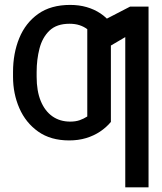

<svg xmlns="http://www.w3.org/2000/svg" viewBox="-20 -573 671 797"><path d="M271.3 -68.2Q293.7 -68.2 310.5 -74Q327.4 -79.9 342.3 -89.5V-265.6H440.3V-66.8Q421.2 -44 395.4 -26.8Q369.7 -9.6 337.5 0.2Q305.4 9.9 267 9.9Q190.3 9.9 138.5 -26.8Q86.6 -63.6 60.4 -123.8Q34.1 -183.9 34.1 -254.3V-274.1Q34.1 -351.6 60 -414.8Q85.9 -478 138.5 -515.3Q191.1 -552.6 271.3 -552.6Q308.2 -552.6 339.7 -543.5Q371.1 -534.4 396.5 -517.6Q421.9 -500.7 440.3 -477.3V-248.6H342.3V-451.7Q328.5 -462.4 310.2 -468.4Q291.9 -474.4 268.5 -474.4Q215.2 -474.4 185.5 -446Q155.9 -417.6 144 -371.8Q132.1 -326 132.1 -274.1V-254.3Q132.1 -195.3 149.1 -153.8Q166.2 -112.2 197.4 -90.2Q228.7 -68.2 271.3 -68.2ZM596.6 -545.5V204.5H500V-419L393.5 -356.5V-480.1L519.9 -545.5Z"/></svg>

Font: InterMG
Style: Regular
Weight: 400
Designer: Rasmus Andersson
Foundry: rsms
Version: Version 3.019;December 26, 2023;FontCreator 15.0.0.2955 64-b